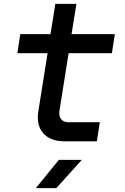

<svg xmlns="http://www.w3.org/2000/svg" viewBox="-20 -725 640 985"><path d="M311 0Q238 0 201.5 -42Q165 -84 177 -156L224 -452H69L84 -550H239L264 -705H372L347 -550H569L554 -452H332L285 -157Q281 -131 293 -114.5Q305 -98 331 -98H492L477 0ZM164 240 282 95H400L269 240Z"/></svg>

Font: JetBrains Mono NL SemiBold
Style: Italic
Weight: 600
Italic angle: -9°
Monospace: yes
Designer: Philipp Nurullin, Konstantin Bulenkov
Foundry: JetBrains
Version: Version 2.305; ttfautohint (v1.8.4.7-5d5b)